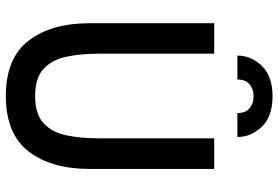

<svg xmlns="http://www.w3.org/2000/svg" viewBox="-168 -772 954 658"><g transform="rotate(90 309.0 -443.0)"><path d="M309 14Q179.5 14 119.5 -63.8Q59.5 -141.5 59.5 -274V-700H164V-303Q164 -242 174.5 -193Q185 -144 216 -115.2Q247 -86.5 309 -86.5Q371.5 -86.5 402.5 -115.5Q433.5 -144.5 443.8 -193.5Q454 -242.5 454 -303V-700H559V-274Q559 -141.5 498.8 -63.8Q438.5 14 309 14ZM310 -900Q379 -900 414.2 -863.5Q449.5 -827 449.5 -779.5H367.5Q367.5 -807.5 351.2 -821.2Q335 -835 310 -835Q285 -835 268.8 -821.2Q252.5 -807.5 252.5 -779.5H170.5Q170.5 -827 206 -863.5Q241.5 -900 310 -900Z"/></g></svg>

Font: Cabin Condensed Medium
Style: Regular
Weight: 500
Width: 3
Designer: Pablo Impallari
Foundry: Pablo Impallari. http://www.impallari.com Igino Marini. http://www.ikern.com
Version: Version 3.001; ttfautohint (v1.8.3)